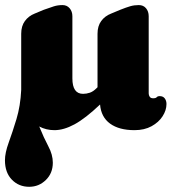

<svg xmlns="http://www.w3.org/2000/svg" viewBox="-24 -499 689 756"><path d="M505.5 13.5Q445 13.5 409.5 -12.2Q374 -38 370 -87.5Q312 -32.5 269.5 -9.5Q227 13.5 190.5 13.5Q157.5 13.5 130.5 -1Q148.5 43.5 166.2 76.8Q184 110 184 141.5Q184 183 156.5 209.8Q129 236.5 91 236.5Q50 236.5 22.8 208.5Q-4.5 180.5 -4.5 132Q-4.5 103 10.2 62.5Q25 22 40.8 -30Q56.5 -82 59.5 -145V-366Q59.5 -396.5 74 -416.2Q88.5 -436 112.5 -445.5L148.5 -460.5Q173 -469.5 188.5 -474.2Q204 -479 222 -479Q239.5 -479 250.2 -466.5Q261 -454 261 -435V-190.5Q261 -129.5 303 -129.5Q316.5 -129.5 329.8 -134Q343 -138.5 356.5 -152L360 -155.5V-366Q360 -396.5 374.5 -416.2Q389 -436 413.5 -445.5L449.5 -460.5Q473.5 -470 489 -474.5Q504.5 -479 522.5 -479Q540.5 -479 551 -466.5Q561.5 -454 561.5 -435V-131Q561.5 -124 565.5 -118Q569.5 -112 579 -112Q589.5 -112 593 -116.2Q596.5 -120.5 605 -120.5Q618 -120.5 624.8 -111.5Q631.5 -102.5 631.5 -89.5Q631.5 -65 616.2 -41.2Q601 -17.5 572.8 -2Q544.5 13.5 505.5 13.5Z"/></svg>

Font: Fraunces 72pt S100 Black
Style: Regular
Weight: 900
Version: Version 1.000; ttfautohint (v1.8.3)